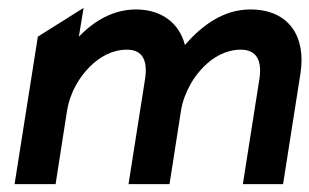

<svg xmlns="http://www.w3.org/2000/svg" viewBox="-20 -467 785 487"><path d="M121 0 150 -186C158 -234 182 -272 208 -298C232 -322 264 -341 302 -341C342 -341 355 -313 348 -267L306 0H410L439 -186C443 -212 453 -235 464 -255C474 -272 485 -286 497 -298C521 -322 553 -341 591 -341C631 -341 645 -313 638 -267L596 0H698L742 -280C757 -374 713 -443 615 -443C546 -443 492 -402 449 -353C435 -408 390 -443 325 -443C266 -443 218 -413 180 -374L192 -447L76 -374L17 0Z"/></svg>

Font: Charger Pro
Style: BlkNarObl
Weight: 900
Designer: Jasper
Foundry: Cannot Into Space Fonts
Version: Version 1.09